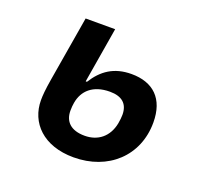

<svg xmlns="http://www.w3.org/2000/svg" viewBox="-98 -628 796 753"><g transform="rotate(20 300.0 -252.0)"><path d="M279.1 12.1C422.9 12.1 527 -83.1 527 -223C527 -322.8 472.3 -372.9 382.1 -372.9C308.6 -372.9 262.4 -339.8 227.6 -284.4H222.3L261 -516H137.8L92.3 -245.4C84.5 -199.2 82.7 -174.4 82.7 -155.2C82.7 -61.8 152.3 12.1 279.1 12.1ZM205.3 -156.2C205.3 -169 206.3 -179 208.1 -189.6C217 -241.5 254.6 -278.8 326.3 -278.8C376.1 -278.8 402.7 -256 402.7 -210.2C402.7 -200.6 401.3 -187.1 398.8 -173.3C387.4 -114.7 346.2 -82.4 291.2 -82.4C232.6 -82.4 205.3 -111.2 205.3 -156.2Z"/></g></svg>

Font: Margiela Mono Italic SmBold It
Style: Regular
Weight: 600
Designer: Mike Abbink, Paul van der Laan, Pieter van Rosmalen
Foundry: Bold Monday
Version: Version 2.003 2021